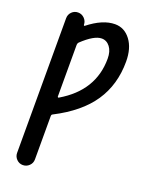

<svg xmlns="http://www.w3.org/2000/svg" viewBox="-175 -822 849 1124"><g transform="rotate(20 250.0 -260.0)"><path d="M169.9 -549.8V-227.5Q169.9 -224.6 172.9 -223.1Q175.8 -221.7 177.7 -223.6Q368.2 -335.9 368.2 -535.2Q368.2 -581.1 347.7 -607.9Q327.1 -634.8 295.9 -634.8Q249 -634.8 175.8 -565.4Q169.9 -558.6 169.9 -549.8ZM58.6 164.1V-674.8Q58.6 -698.2 74.7 -714.4Q90.8 -730.5 113.8 -730.5Q136.7 -730.5 153.3 -713.9Q169.9 -697.3 169.9 -673.8Q169.9 -671.9 171.9 -670.4Q173.8 -668.9 175.8 -669.9Q264.6 -740.2 340.8 -740.2Q399.4 -740.2 437.5 -689.9Q475.6 -639.6 475.6 -555.7Q475.6 -412.1 403.3 -304.7Q331.1 -197.3 176.8 -118.2Q169.9 -115.2 169.9 -105.5V164.1Q169.9 187.5 153.3 203.6Q136.7 219.7 113.8 219.7Q90.8 219.7 74.7 203.1Q58.6 186.5 58.6 164.1Z"/></g></svg>

Font: Rounded Mgen+ 2m medium
Style: Regular
Weight: 500
Designer: [Source Han Sans]
Ryoko NISHIZUKA  (kana & ideographs); Paul D. Hunt (Latin, Greek & Cyrillic); Wenlong ZHANG  (bopomofo
Version: Version 1.059.20150602